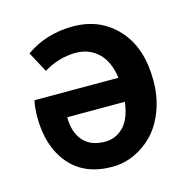

<svg xmlns="http://www.w3.org/2000/svg" viewBox="-83 -584 672 678"><g transform="rotate(-15 253.5 -245.5)"><path d="M248 12.2Q146 12.2 91.1 -53.2Q36.1 -118.7 36.1 -226.1Q36.1 -258.8 42 -286.1H349.1Q340.3 -348.1 306.9 -379.2Q273.4 -410.2 226.1 -410.2Q164.1 -410.2 107.9 -376L67.9 -450.2Q141.6 -502.9 240.2 -502.9Q339.4 -502.9 402.6 -434.3Q465.8 -365.7 465.8 -245.1Q465.8 -186.5 447.5 -137.2Q429.2 -87.9 398.7 -55.7Q368.2 -23.4 329.1 -5.6Q290 12.2 248 12.2ZM246.1 -80.1Q284.2 -80.1 312.5 -107.9Q340.8 -135.7 349.1 -198.2H138.2Q138.2 -143.1 165.8 -111.6Q193.4 -80.1 246.1 -80.1Z"/></g></svg>

Font: Source Sans 3 Semibold
Style: Regular
Weight: 600
Designer: Paul D. Hunt
Foundry: Adobe
Version: Version 3.052;hotconv 1.1.0;makeotfexe 2.6.0